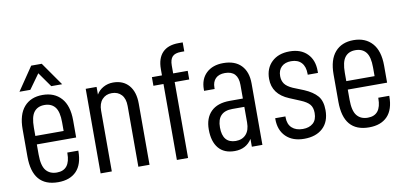

<svg xmlns="http://www.w3.org/2000/svg" viewBox="-68 -929 2443 1155"><g transform="rotate(-10 1153.5 -351.5)"><path d="M118.2 -238.3V-176.8Q118.2 -108.4 141.6 -79.6Q165 -50.8 208 -50.8Q290 -50.8 290 -154.3V-158.2H357.4V-155.3Q357.4 -74.2 317.9 -33.2Q278.3 7.8 206.1 7.8Q49.8 7.8 49.8 -175.8V-342.8Q49.8 -432.6 90.3 -479Q130.9 -525.4 203.1 -525.4Q275.4 -525.4 316.9 -479Q358.4 -432.6 358.4 -342.8V-238.3ZM118.2 -340.8V-290H291V-342.8Q291 -408.2 268.6 -436Q246.1 -463.9 204.1 -463.9Q162.1 -463.9 140.1 -435.5Q118.2 -407.2 118.2 -340.8ZM167 -710.9H231.4L331.1 -568.4H264.6L201.2 -658.2L136.7 -568.4H70.3Z M465.8 -516.6H532.2V-469.7Q546.9 -495.1 574.2 -510.3Q601.6 -525.4 633.8 -525.4Q695.3 -525.4 730 -485.4Q764.6 -445.3 764.6 -374V0H696.3V-371.1Q696.3 -416 674.3 -439.9Q652.3 -463.9 615.2 -463.9Q579.1 -463.9 556.6 -439.5Q534.2 -415 534.2 -371.1V0H465.8Z M1000 -564.5V-516.6H1088.9V-463.9H1000V0H931.6V-463.9H870.1V-516.6H931.6V-554.7Q931.6 -621.1 965.3 -655.8Q999 -690.4 1063.5 -690.4H1088.9V-635.7H1069.3Q1032.2 -635.7 1016.1 -618.7Q1000 -601.6 1000 -564.5Z M1454.1 -375V0H1389.6V-47.9Q1354.5 7.8 1284.2 7.8Q1219.7 7.8 1186 -32.7Q1152.3 -73.2 1152.3 -146.5Q1152.3 -216.8 1191.9 -255.9Q1231.4 -294.9 1306.6 -294.9H1386.7V-377.9Q1386.7 -464.8 1306.6 -464.8Q1269.5 -464.8 1249.5 -444.8Q1229.5 -424.8 1229.5 -388.7V-380.9H1165V-389.6Q1165 -453.1 1203.6 -489.3Q1242.2 -525.4 1306.6 -525.4Q1377.9 -525.4 1416 -485.8Q1454.1 -446.3 1454.1 -375ZM1386.7 -148.4V-244.1H1313.5Q1220.7 -244.1 1220.7 -147.5Q1220.7 -51.8 1300.8 -50.8Q1340.8 -50.8 1363.8 -76.2Q1386.7 -101.6 1386.7 -148.4Z M1557.6 -138.7V-144.5H1620.1V-138.7Q1620.1 -96.7 1644.5 -74.2Q1668.9 -51.8 1710.9 -51.8Q1750 -51.8 1773.4 -72.3Q1796.9 -92.8 1796.9 -134.8Q1796.9 -168 1780.8 -187Q1764.6 -206.1 1726.6 -221.7L1661.1 -249Q1562.5 -290 1562.5 -383.8Q1562.5 -448.2 1603 -486.8Q1643.6 -525.4 1711.9 -525.4Q1780.3 -525.4 1819.3 -486.3Q1858.4 -447.3 1858.4 -380.9V-368.2H1795.9V-374Q1795.9 -418 1773.9 -441.9Q1752 -465.8 1710.9 -465.8Q1673.8 -465.8 1652.3 -445.3Q1630.9 -424.8 1630.9 -388.7Q1630.9 -361.3 1644.5 -341.8Q1658.2 -322.3 1693.4 -306.6L1758.8 -280.3Q1811.5 -257.8 1837.9 -227.1Q1864.3 -196.3 1864.3 -139.6Q1864.3 -69.3 1822.8 -30.8Q1781.2 7.8 1709 7.8Q1638.7 7.8 1598.1 -31.7Q1557.6 -71.3 1557.6 -138.7Z M2017.6 -238.3V-176.8Q2017.6 -108.4 2041 -79.6Q2064.5 -50.8 2107.4 -50.8Q2189.5 -50.8 2189.5 -154.3V-158.2H2256.8V-155.3Q2256.8 -74.2 2217.3 -33.2Q2177.7 7.8 2105.5 7.8Q1949.2 7.8 1949.2 -175.8V-342.8Q1949.2 -432.6 1989.7 -479Q2030.3 -525.4 2102.5 -525.4Q2174.8 -525.4 2216.3 -479Q2257.8 -432.6 2257.8 -342.8V-238.3ZM2017.6 -340.8V-290H2190.4V-342.8Q2190.4 -408.2 2168 -436Q2145.5 -463.9 2103.5 -463.9Q2061.5 -463.9 2039.6 -435.5Q2017.6 -407.2 2017.6 -340.8Z"/></g></svg>

Font: Altinn-DIN Condensed
Style: Regular
Weight: 400
Width: 3
Designer: Charles Nix
Foundry: Altinn
Version: Version 2.00